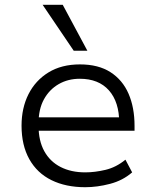

<svg xmlns="http://www.w3.org/2000/svg" viewBox="-20 -774 652 802"><path d="M336 8Q255 8 195 -21.5Q135 -51 102.5 -109Q70 -167 70 -249Q70 -323 99 -380.5Q128 -438 182.5 -471.5Q237 -505 314 -505Q391 -505 441.5 -472.5Q492 -440 517 -382.5Q542 -325 542 -248V-228H121V-284H500L478 -261Q478 -348 435 -396.5Q392 -445 313 -445Q264 -445 225 -422.5Q186 -400 163.5 -359Q141 -318 141 -259V-249Q141 -186 165 -142.5Q189 -99 233 -76.5Q277 -54 336 -54Q376 -54 420.5 -64.5Q465 -75 504 -107L532 -54Q493 -20 439.5 -6Q386 8 336 8ZM288 -562 158 -754H242L345 -562Z"/></svg>

Font: Nunito Sans 6pt Light
Style: Regular
Weight: 300
Version: Version 3.101;gftools[0.9.27]